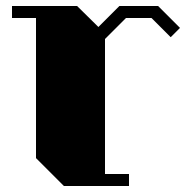

<svg xmlns="http://www.w3.org/2000/svg" viewBox="-20 -620 620 640"><path d="M580 -527 549 -496 485 -560H400L330 -490V-40H410V0H193L100 -93V-560H20V-600H237L308 -530L378 -600H507Z"/></svg>

Font: Kumar One
Style: Regular
Weight: 400
Designer: Parimal Parmar
Foundry: Indian Type Foundry
Version: Version 1.001;PS 1.001;hotconv 1.0.88;makeotf.lib2.5.647800